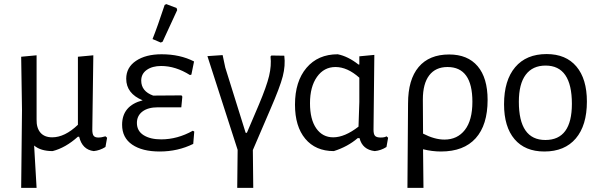

<svg xmlns="http://www.w3.org/2000/svg" viewBox="-20 -729 2915 934"><path d="M83 185 87 -194 83 -453 158 -460V-148Q157 -107 176.5 -84Q196 -61 234 -61Q295 -61 359 -122V-453L434 -460L429 -98Q429 -77 435.5 -68.5Q442 -60 458 -60Q475 -60 493 -66L501 -59L493 -14Q466 3 436 6Q380 -1 365 -64H359Q299 -10 236 6Q178 6 146 -21L158 185Z M781 -705 789 -709 839 -690 842 -680Q782 -551 771 -526L762 -522L722 -539Q746 -599 781 -705ZM757 8Q672 8 623 -25.5Q574 -59 574 -122Q574 -215 674 -241Q594 -274 594 -346Q594 -401 641.5 -433Q689 -465 766 -465Q856 -465 924 -430L911 -366L904 -364Q834 -408 764 -408Q721 -408 694 -389Q667 -370 667 -337Q667 -285 725 -264L863 -265L867 -259L862 -207H748Q700 -207 673 -186.5Q646 -166 646 -131Q646 -92 678.5 -71.5Q711 -51 764 -51Q843 -51 918 -93L925 -89L920 -29Q845 8 757 8Z M1134 185 1136 0 989 -456 1063 -461 1076 -400 1175 -83H1181L1239 -219Q1277 -309 1289 -359.5Q1301 -410 1296 -454L1300 -459L1363 -458Q1369 -410 1355.5 -357.5Q1342 -305 1295 -197L1210 1L1212 185Z M1604 6Q1515 6 1465 -54Q1415 -114 1415 -220Q1415 -333 1471 -399Q1527 -465 1623 -465Q1673 -455 1724 -415H1728V-455L1801 -462L1797 -98Q1797 -76 1804.5 -68Q1812 -60 1832 -60Q1852 -60 1860 -66L1868 -59L1860 -14Q1834 3 1803 6Q1743 -1 1729 -57H1720Q1671 -15 1604 6ZM1488 -227Q1488 -148 1518.5 -104.5Q1549 -61 1601 -61Q1657 -61 1724 -113L1728 -233V-351Q1670 -403 1612 -403Q1556 -403 1522 -355Q1488 -307 1488 -227Z M1962 185 1965 -226Q1965 -342 2016.5 -403Q2068 -464 2165 -464Q2255 -464 2303.5 -407Q2352 -350 2352 -243Q2352 -121 2294 -56.5Q2236 8 2125 8Q2082 8 2038 -3L2040 185ZM2037 -245 2038 -79Q2094 -50 2142 -50Q2205 -50 2241.5 -97Q2278 -144 2278 -234Q2278 -403 2157 -403Q2099 -403 2068 -362.5Q2037 -322 2037 -245Z M2639 -466Q2733 -466 2784 -405.5Q2835 -345 2835 -235Q2835 -119 2781 -55.5Q2727 8 2628 8Q2534 8 2483 -52Q2432 -112 2432 -222Q2432 -338 2486 -402Q2540 -466 2639 -466ZM2634 -410Q2571 -410 2537.5 -365.5Q2504 -321 2504 -234Q2504 -48 2633 -48Q2762 -48 2762 -224Q2762 -410 2634 -410Z"/></svg>

Font: Alegreya Sans SC
Style: Regular
Weight: 400
Designer: Juan Pablo del Peral
Foundry: Huerta Tipografica
Version: Version 2.007